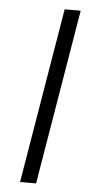

<svg xmlns="http://www.w3.org/2000/svg" viewBox="-52 -732 367 764"><g transform="rotate(5 132.0 -350.0)"><path d="M58 0 175 -700H239L122 0Z"/></g></svg>

Font: Figtree Light
Style: Italic
Weight: 300
Italic angle: -9.5°
Foundry: Erik Kennedy
Version: Version 2.001; ttfautohint (v1.8.4.7-5d5b);gftools[0.9.27]